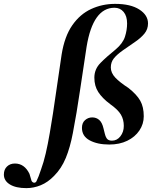

<svg xmlns="http://www.w3.org/2000/svg" viewBox="-178 -731 784 991"><path d="M-42 240Q-96 240 -127 221Q-158 202 -158 170Q-158 144 -142 128.5Q-126 113 -101 113Q-52 113 -26 166L-15 203Q-10 211 -2.5 212Q5 213 10 205Q15 195 21.5 178.5Q28 162 34 143Q47 108 58 61Q69 14 79 -45Q96 -144 110 -244.5Q124 -345 140 -449Q155 -543 195 -600.5Q235 -658 292.5 -684.5Q350 -711 416 -711Q496 -711 541 -682Q586 -653 586 -610Q586 -580 567.5 -557.5Q549 -535 519.5 -515Q490 -495 456 -471Q425 -449 409.5 -429.5Q394 -410 394 -383Q394 -355 417 -330.5Q440 -306 485 -277Q528 -243 546 -211Q564 -179 564 -131Q564 -91 541.5 -57.5Q519 -24 479 -4.5Q439 15 386 15Q325 15 285 -6.5Q245 -28 245 -71Q245 -97 261 -111Q277 -125 298 -125Q319 -125 334 -112Q349 -99 356 -69L363 -41Q368 -21 376 -13Q384 -5 400 -5Q426 -5 443.5 -27.5Q461 -50 461 -81Q461 -114 446 -139.5Q431 -165 390 -194Q350 -224 329.5 -255.5Q309 -287 309 -330Q309 -374 340.5 -406Q372 -438 418 -475Q456 -507 467 -541.5Q478 -576 478 -610Q478 -648 460 -669.5Q442 -691 413 -691Q302 -691 269 -490Q251 -374 234.5 -261Q218 -148 198 -44Q184 30 161.5 84.5Q139 139 101 177Q69 210 32.5 225Q-4 240 -42 240Z"/></svg>

Font: DeepMind Serif Display
Style: Italic
Weight: 400
Italic angle: -12°
Designer: Frank Grießhammer / Modifications: Colophon Foundry
Foundry: Colophon Foundry
Version: Version 5.003; ttfautohint (v1.8.2)